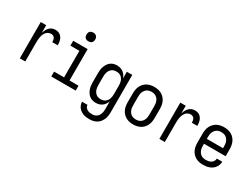

<svg xmlns="http://www.w3.org/2000/svg" viewBox="-65 -1446 3131 2383"><g transform="rotate(30 1500.0 -255.0)"><path d="M124 0V-520H202V-408Q208 -430 218.5 -452Q229 -474 245 -491.5Q261 -509 283.5 -518.5Q306 -528 330 -528Q348 -528 366.5 -523.5Q385 -519 400 -508Q415 -497 425.5 -481.5Q436 -466 441.5 -448.5Q447 -431 449 -412.5Q451 -394 451 -375H373Q373 -390 370.5 -404.5Q368 -419 360.5 -432Q353 -445 339.5 -451.5Q326 -458 311 -458Q291 -458 272.5 -449.5Q254 -441 241.5 -426Q229 -411 221 -392.5Q213 -374 209 -354.5Q205 -335 203.5 -315Q202 -295 202 -276V0Z M575 0V-70H718V-450H589V-520H796V-70H925V0ZM755 -608Q742 -608 730 -611.5Q718 -615 709 -624Q700 -633 696.5 -645Q693 -657 693 -670Q693 -683 696.5 -695Q700 -707 709 -716Q718 -725 730 -729Q742 -733 755 -733Q768 -733 780 -729Q792 -725 801 -716Q810 -707 814 -695Q818 -683 818 -670Q818 -657 814 -645Q810 -633 801 -624Q792 -615 780 -611.5Q768 -608 755 -608Z M1248 223Q1226 223 1204 220.5Q1182 218 1161.5 210.5Q1141 203 1122.5 190.5Q1104 178 1090.5 161Q1077 144 1070 123Q1063 102 1062 80H1140Q1140 98 1151 113.5Q1162 129 1177.5 138Q1193 147 1211 150Q1229 153 1248 153Q1264 153 1280.5 148.5Q1297 144 1310.5 134.5Q1324 125 1333.5 111Q1343 97 1348.5 81Q1354 65 1356 48.5Q1358 32 1358 15V-96Q1350 -73 1336.5 -53Q1323 -33 1304 -19Q1285 -5 1262 1.5Q1239 8 1215 8Q1190 8 1166 1Q1142 -6 1122.5 -21.5Q1103 -37 1090 -58Q1077 -79 1069 -102.5Q1061 -126 1058.5 -150.5Q1056 -175 1056 -200V-320Q1056 -345 1058.5 -369.5Q1061 -394 1069 -417.5Q1077 -441 1090 -462Q1103 -483 1122.5 -498.5Q1142 -514 1166 -521Q1190 -528 1215 -528Q1239 -528 1262 -521.5Q1285 -515 1304 -501Q1323 -487 1336.5 -467Q1350 -447 1358 -424V-520H1436V15Q1436 42 1432 68.5Q1428 95 1417.5 119Q1407 143 1390 164Q1373 185 1350 198.5Q1327 212 1300.5 217.5Q1274 223 1248 223ZM1246 -62Q1263 -62 1279.5 -66Q1296 -70 1309.5 -80Q1323 -90 1333 -104Q1343 -118 1348.5 -134Q1354 -150 1356 -166.5Q1358 -183 1358 -200V-320Q1358 -337 1356 -353.5Q1354 -370 1348.5 -386Q1343 -402 1333 -416Q1323 -430 1309.5 -440Q1296 -450 1279.5 -454Q1263 -458 1246 -458Q1229 -458 1212.5 -454Q1196 -450 1182.5 -440Q1169 -430 1159 -416Q1149 -402 1143.5 -386Q1138 -370 1136 -353.5Q1134 -337 1134 -320V-200Q1134 -183 1136 -166.5Q1138 -150 1143.5 -134Q1149 -118 1159 -104Q1169 -90 1182.5 -80Q1196 -70 1212.5 -66Q1229 -62 1246 -62Z M1750 8Q1723 8 1696.5 2.5Q1670 -3 1646.5 -16Q1623 -29 1604.5 -49.5Q1586 -70 1575 -94.5Q1564 -119 1560 -146Q1556 -173 1556 -200V-320Q1556 -347 1560 -374Q1564 -401 1575 -425.5Q1586 -450 1604.5 -470.5Q1623 -491 1646.5 -504Q1670 -517 1696.5 -522.5Q1723 -528 1750 -528Q1777 -528 1803.5 -522.5Q1830 -517 1853.5 -504Q1877 -491 1895.5 -470.5Q1914 -450 1925 -425.5Q1936 -401 1940 -374Q1944 -347 1944 -320V-200Q1944 -173 1940 -146Q1936 -119 1925 -94.5Q1914 -70 1895.5 -49.5Q1877 -29 1853.5 -16Q1830 -3 1803.5 2.5Q1777 8 1750 8ZM1750 -62Q1767 -62 1784 -66Q1801 -70 1815 -79.5Q1829 -89 1839.5 -103Q1850 -117 1856 -133Q1862 -149 1864 -166Q1866 -183 1866 -200V-320Q1866 -337 1864 -354Q1862 -371 1856 -387Q1850 -403 1839.5 -417Q1829 -431 1815 -440.5Q1801 -450 1784 -454Q1767 -458 1750 -458Q1733 -458 1716 -454Q1699 -450 1685 -440.5Q1671 -431 1660.5 -417Q1650 -403 1644 -387Q1638 -371 1636 -354Q1634 -337 1634 -320V-200Q1634 -183 1636 -166Q1638 -149 1644 -133Q1650 -117 1660.5 -103Q1671 -89 1685 -79.5Q1699 -70 1716 -66Q1733 -62 1750 -62Z M2124 0V-520H2202V-408Q2208 -430 2218.5 -452Q2229 -474 2245 -491.5Q2261 -509 2283.5 -518.5Q2306 -528 2330 -528Q2348 -528 2366.5 -523.5Q2385 -519 2400 -508Q2415 -497 2425.5 -481.5Q2436 -466 2441.5 -448.5Q2447 -431 2449 -412.5Q2451 -394 2451 -375H2373Q2373 -390 2370.5 -404.5Q2368 -419 2360.5 -432Q2353 -445 2339.5 -451.5Q2326 -458 2311 -458Q2291 -458 2272.5 -449.5Q2254 -441 2241.5 -426Q2229 -411 2221 -392.5Q2213 -374 2209 -354.5Q2205 -335 2203.5 -315Q2202 -295 2202 -276V0Z M2750 8Q2723 8 2696.5 2.5Q2670 -3 2646.5 -16Q2623 -29 2604.5 -49.5Q2586 -70 2575 -94.5Q2564 -119 2560 -146Q2556 -173 2556 -200V-320Q2556 -347 2560 -374Q2564 -401 2575 -425.5Q2586 -450 2604.5 -470.5Q2623 -491 2646.5 -504Q2670 -517 2696.5 -522.5Q2723 -528 2750 -528Q2777 -528 2803.5 -522.5Q2830 -517 2853.5 -504Q2877 -491 2895.5 -470.5Q2914 -450 2925 -425.5Q2936 -401 2940 -374Q2944 -347 2944 -320V-225H2634V-200Q2634 -183 2636 -166Q2638 -149 2644 -133Q2650 -117 2660.5 -103Q2671 -89 2685 -79.5Q2699 -70 2716 -66Q2733 -62 2750 -62Q2770 -62 2789.5 -65.5Q2809 -69 2826 -79.5Q2843 -90 2853.5 -107.5Q2864 -125 2864 -145H2942Q2942 -122 2934.5 -100Q2927 -78 2913.5 -59.5Q2900 -41 2881 -27.5Q2862 -14 2840.5 -6Q2819 2 2796 5Q2773 8 2750 8ZM2866 -295V-320Q2866 -337 2864 -354Q2862 -371 2856 -387Q2850 -403 2839.5 -417Q2829 -431 2815 -440.5Q2801 -450 2784 -454Q2767 -458 2750 -458Q2733 -458 2716 -454Q2699 -450 2685 -440.5Q2671 -431 2660.5 -417Q2650 -403 2644 -387Q2638 -371 2636 -354Q2634 -337 2634 -320V-295Z"/></g></svg>

Font: Iosevka Term Curly
Style: Regular
Weight: 400
Designer: Belleve Invis
Foundry: Belleve Invis
Version: Version 32.3.0